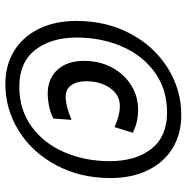

<svg xmlns="http://www.w3.org/2000/svg" viewBox="-10 -723 696 716"><g transform="rotate(90 338.0 -365.0)"><path d="M58 -302Q58 -414 105.5 -503Q153 -592 233.5 -642.5Q314 -693 409 -693Q480 -693 533 -660.5Q586 -628 615 -568Q644 -508 644 -429Q644 -317 596.5 -227.5Q549 -138 468.5 -87.5Q388 -37 293 -37Q223 -37 169.5 -70Q116 -103 87 -163Q58 -223 58 -302ZM581 -426Q581 -523 535 -581.5Q489 -640 400 -640Q313 -640 249.5 -594Q186 -548 153 -471Q120 -394 120 -303Q120 -207 166.5 -148Q213 -89 303 -89Q390 -89 453 -135.5Q516 -182 548.5 -259Q581 -336 581 -426ZM207 -330Q207 -388 231.5 -434Q256 -480 297.5 -506Q339 -532 389 -532Q437 -532 475 -512L454 -444Q410 -464 376 -464Q334 -464 308.5 -427.5Q283 -391 283 -339Q283 -304 297.5 -283Q312 -262 341 -262Q376 -262 427 -284L422 -216Q403 -206 378 -200.5Q353 -195 329 -195Q273 -195 240 -231.5Q207 -268 207 -330Z"/></g></svg>

Font: Cabin Medium
Style: Italic
Weight: 500
Italic angle: -7°
Designer: Pablo Impallari
Foundry: Pablo Impallari. http://www.impallari.com Igino Marini. http://www.ikern.com
Version: Version 2.200